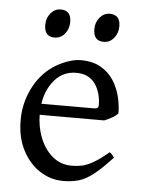

<svg xmlns="http://www.w3.org/2000/svg" viewBox="-48 -648 521 700"><g transform="rotate(5 212.5 -298.0)"><path d="M388.7 -250Q380.9 -240.7 367.4 -233.2Q354 -225.6 339.4 -219.7H81.5L82.5 -260.3H297.9Q308.1 -260.3 311.5 -263.7Q314.9 -267.1 314.9 -276.4Q314.9 -288.6 311.3 -306.4Q307.6 -324.2 298.1 -342Q288.6 -359.9 270.3 -371.8Q252 -383.8 222.7 -383.8Q168.9 -383.8 136 -337.9Q103 -292 103 -223.1Q103 -176.3 119.1 -135.5Q135.3 -94.7 165 -69.8Q194.8 -44.9 235.8 -44.9Q254.9 -44.9 272.7 -48.6Q290.5 -52.2 313.5 -65.2Q336.4 -78.1 369.6 -106Q375 -102.5 379.6 -96.7Q384.3 -90.8 386.2 -87.4Q346.2 -43.9 317.9 -22.2Q289.6 -0.5 264.4 6.3Q239.3 13.2 208.5 13.2Q162.6 13.2 123.3 -12.5Q84 -38.1 59.8 -84.7Q35.6 -131.3 35.6 -194.8Q35.6 -255.4 62 -309.6Q88.4 -363.8 134.8 -395.5Q154.8 -409.7 183.1 -420.4Q211.4 -431.2 235.4 -431.2Q279.3 -431.2 309.1 -413.8Q338.9 -396.5 356.2 -369.1Q373.5 -341.8 381.1 -310.3Q388.7 -278.8 388.7 -250ZM184.6 -566.4Q184.6 -541 169.7 -522.9Q154.8 -504.9 132.3 -504.9Q94.7 -504.9 94.7 -547.9Q94.7 -573.7 109.9 -591.3Q125 -608.9 146 -608.9Q184.6 -608.9 184.6 -566.4ZM364.3 -566.4Q364.3 -541 349.4 -522.9Q334.5 -504.9 312 -504.9Q274.4 -504.9 274.4 -547.9Q274.4 -573.7 289.6 -591.3Q304.7 -608.9 325.7 -608.9Q364.3 -608.9 364.3 -566.4Z"/></g></svg>

Font: Dai Banna SIL Light
Style: Regular
Weight: 300
Designer: Victor Gaultney
Foundry: SIL International
Version: Version 4.000